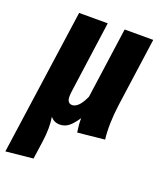

<svg xmlns="http://www.w3.org/2000/svg" viewBox="-165 -620 779 927"><g transform="rotate(20 224.5 -156.0)"><path d="M412.1 -181.2Q397.9 -78.1 407.2 1L269 15.1Q262.2 -27.8 263.2 -57.1Q241.2 -23.4 221.2 -7.8Q201.2 7.8 175.8 7.8Q146 7.8 127.9 -15.1Q137.2 39.1 127 111.8L113.8 205.1L-25.9 219.2L80.1 -530.8H227.1L175.8 -160.2Q171.4 -127.4 178 -114.3Q184.6 -101.1 200.2 -101.1Q215.8 -101.1 231.9 -116.9Q248 -132.8 263.2 -167L314 -530.8H460.9Z"/></g></svg>

Font: Fira Sans Compressed
Style: Bold Italic
Weight: 700
Width: 3
Italic angle: -8°
Designer: Carrois Corporate & Edenspiekermann AG
Foundry: Carrois Corporate GbR & Edenspiekermann AG
Version: Version 4.203;PS 004.203;hotconv 1.0.88;makeotf.lib2.5.64775